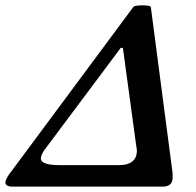

<svg xmlns="http://www.w3.org/2000/svg" viewBox="-52 -694 730 714"><path d="M-5 0Q-32 0 -32 -16Q-32 -24 -20 -43L443 -667Q446 -672 462 -673.5Q478 -675 493.5 -673.5Q509 -672 509 -667L590 -49V-34Q590 0 553 0ZM169 -80H393Q423 -80 440 -93.5Q457 -107 457 -134Q457 -139 455 -149L405 -516H397L113 -136Q108 -129 104 -120.5Q100 -112 100 -105Q100 -80 169 -80Z"/></svg>

Font: Junicode SmExp
Style: Bold Italic
Weight: 700
Width: 6
Italic angle: -11°
Designer: Peter S. Baker
Version: Version 2.205; ttfautohint (v1.8.4)